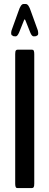

<svg xmlns="http://www.w3.org/2000/svg" viewBox="-20 -954 250 974"><path d="M59.6 -769.5Q44.4 -769.5 44.4 -773.4Q36.6 -773.9 36.6 -786.6Q36.6 -792 38.6 -799.8L73.7 -897Q85.4 -933.6 99.1 -933.6H111.3Q125 -933.6 136.7 -897L171.9 -799.8Q173.8 -791 173.8 -784.7Q173.8 -773.9 166.5 -773.4Q166.5 -769.5 151.4 -769.5Q141.1 -769.5 133.3 -789.6L110.4 -847.2Q107.4 -855.5 105 -855.5Q102.5 -855.5 100.1 -847.2L77.1 -789.6Q68.4 -769.5 59.6 -769.5ZM69.8 0Q65.4 0 63 -1.2Q60.5 -2.4 58.8 -7.8Q57.1 -13.2 57.1 -22.9V-679.2Q57.1 -693.4 60.3 -697.8Q63.5 -702.1 69.8 -702.1H141.6Q145.5 -702.1 147.9 -700.9Q150.4 -699.7 152.1 -694.3Q153.8 -689 153.8 -679.2V-22.9Q153.8 -8.8 150.9 -4.4Q147.9 0 141.6 0Z"/></svg>

Font: BenchNine
Style: Bold
Weight: 700
Version: Version 1 ; ttfautohint (v0.92.18-e454-dirty) -l 8 -r 50 -G 